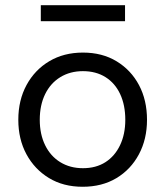

<svg xmlns="http://www.w3.org/2000/svg" viewBox="-20 -707 632 734"><path d="M296 7Q222 7 167 -26.5Q112 -60 81 -117.5Q50 -175 50 -249Q50 -324 81.5 -382Q113 -440 168.5 -473Q224 -506 297 -506Q371 -506 426 -472.5Q481 -439 511.5 -381.5Q542 -324 542 -249Q542 -175 511 -117Q480 -59 425 -26Q370 7 296 7ZM297 -64Q347 -64 383 -87Q419 -110 439 -152Q459 -194 459 -249Q459 -305 439.5 -347Q420 -389 383.5 -412Q347 -435 297 -435Q248 -435 210.5 -412Q173 -389 152.5 -347Q132 -305 132 -249Q132 -194 152.5 -152Q173 -110 210.5 -87Q248 -64 297 -64ZM136 -626V-687H458V-626Z"/></svg>

Font: REM Light
Style: Regular
Weight: 300
Designer: Octavio Pardo
Foundry: Ashler Design
Version: Version 1.005;gftools[0.9.28]